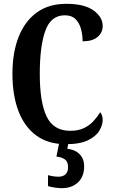

<svg xmlns="http://www.w3.org/2000/svg" viewBox="-20 -744 591 1004"><path d="M324 10Q231 10 169 -36Q107 -82 76 -164.5Q45 -247 45 -358Q45 -468 77 -550Q109 -632 171.5 -678Q234 -724 327 -724Q421 -724 469 -689.5Q517 -655 517 -608Q517 -574 490.5 -551Q464 -528 412 -528Q412 -561 403.5 -592.5Q395 -624 375 -644Q355 -664 319 -664Q246 -664 217 -583Q188 -502 188 -358Q188 -209 224 -134.5Q260 -60 347 -60Q390 -60 419.5 -74.5Q449 -89 469.5 -111.5Q490 -134 504 -157Q510 -151 513.5 -139.5Q517 -128 517 -117Q517 -91 500 -61.5Q483 -32 441 -11Q399 10 324 10ZM303 240Q290 240 267.5 237Q245 234 231 229V172Q261 180 286 180Q309 180 322.5 167.5Q336 155 336 130Q336 101 318.5 89Q301 77 275 75L292 -9H340L332 34Q372 38 396 62Q420 86 420 126Q420 179 388 209.5Q356 240 303 240Z"/></svg>

Font: Noto Serif Tamil ExtraCondensed
Style: Bold
Weight: 700
Width: 2
Designer: Indian Type Foundry, Tom Grace, and the Monotype Design Team
Foundry: Monotype Imaging Inc.
Version: Version 2.004; ttfautohint (v1.8.4.7-5d5b)